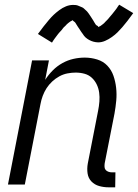

<svg xmlns="http://www.w3.org/2000/svg" viewBox="-20 -788 590 820"><path d="M472 12H444Q423 12 403.5 6.5Q384 1 370.5 -13Q357 -27 354 -47.5Q351 -68 355 -90L399 -315Q403 -335 404.5 -354.5Q406 -374 403.5 -392.5Q401 -411 393 -427.5Q385 -444 372 -456Q359 -468 341 -473Q323 -478 303 -478Q286 -478 268 -474.5Q250 -471 233.5 -462Q217 -453 203 -440Q189 -427 179 -411.5Q169 -396 162.5 -378.5Q156 -361 153 -344L86 0H14L117 -530H189L173 -447Q187 -469 205.5 -487.5Q224 -506 246.5 -518.5Q269 -531 293.5 -536.5Q318 -542 342 -542Q369 -542 395 -534Q421 -526 438.5 -507.5Q456 -489 464.5 -464.5Q473 -440 476 -413Q479 -386 476.5 -358.5Q474 -331 469 -303L427 -90Q426 -82 426.5 -74.5Q427 -67 431.5 -62Q436 -57 443 -54.5Q450 -52 457 -52H473ZM202 -606 142 -643Q155 -661 166.5 -675.5Q178 -690 188.5 -702.5Q199 -715 209 -724.5Q219 -734 233 -744.5Q247 -755 262 -761Q277 -767 292 -767Q297 -767 302.5 -766.5Q308 -766 312 -764.5Q316 -763 320.5 -761Q325 -759 330 -757Q335 -755 338 -752Q341 -749 344.5 -746Q348 -743 351.5 -739.5Q355 -736 357.5 -732Q360 -728 363 -724Q366 -720 368 -716.5Q370 -713 372.5 -709.5Q375 -706 378 -701Q381 -696 383.5 -691.5Q386 -687 388.5 -683.5Q391 -680 395.5 -678Q400 -676 399 -672L398 -671Q399 -673 403.5 -674.5Q408 -676 411 -678.5Q414 -681 419 -684.5Q424 -688 425.5 -690Q427 -692 429 -694Q431 -696 433.5 -698.5Q436 -701 438.5 -703.5Q441 -706 443 -708.5Q445 -711 447.5 -714Q450 -717 453 -720.5Q456 -724 459 -727.5Q462 -731 464.5 -734.5Q467 -738 470.5 -742Q474 -746 477 -750.5Q480 -755 483 -759.5Q486 -764 489 -768L549 -732Q536 -714 524.5 -699Q513 -684 502.5 -672Q492 -660 482 -650Q472 -640 458 -630Q444 -620 429 -613.5Q414 -607 399 -607Q394 -607 388.5 -608Q383 -609 379 -610Q375 -611 370 -613Q365 -615 360.5 -617.5Q356 -620 352.5 -622.5Q349 -625 345.5 -628Q342 -631 339 -635Q336 -639 333.5 -643Q331 -647 328 -650.5Q325 -654 323 -658Q321 -662 318.5 -665Q316 -668 313 -673Q310 -678 307 -682.5Q304 -687 302 -690.5Q300 -694 295.5 -696.5Q291 -699 291 -703H292Q292 -702 287.5 -700Q283 -698 280 -696Q277 -694 272 -690Q267 -686 265.5 -684.5Q264 -683 262 -680.5Q260 -678 257.5 -676Q255 -674 252.5 -671.5Q250 -669 248 -666Q246 -663 243.5 -660Q241 -657 238 -654Q235 -651 232 -647.5Q229 -644 226 -640Q223 -636 220 -632Q217 -628 214 -624Q211 -620 208 -615.5Q205 -611 202 -606Z"/></svg>

Font: Lode
Style: Italic
Weight: 400
Italic angle: -11°
Monospace: yes
Designer: Belleve Invis
Foundry: Belleve Invis
Version: Version 29.2.0; ttfautohint (v1.8.3)